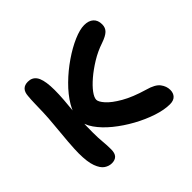

<svg xmlns="http://www.w3.org/2000/svg" viewBox="-124 -673 847 847"><g transform="rotate(-45 300.0 -249.0)"><path d="M505 7Q470 7 426 -7.5Q382 -22 337.5 -46.5Q293 -71 255.5 -101.5Q218 -132 195 -165Q172 -198 172 -229Q172 -265 195 -303.5Q218 -342 255 -378.5Q292 -415 335 -444.5Q378 -474 417.5 -491Q457 -508 484 -508Q512 -508 527.5 -494Q543 -480 543 -454Q543 -433 529.5 -420Q516 -407 484 -396Q445 -383 410 -361.5Q375 -340 347.5 -316.5Q320 -293 304.5 -272Q289 -251 289 -237Q289 -224 308.5 -202Q328 -180 369.5 -156Q411 -132 476 -113Q520 -101 535.5 -80.5Q551 -60 551 -37Q551 -17 539.5 -5Q528 7 505 7ZM140 10Q122 10 105.5 -1Q89 -12 78 -41.5Q67 -71 67 -125Q67 -149 70.5 -194.5Q74 -240 79 -290Q83 -331 84 -362Q85 -393 85.5 -417.5Q86 -442 88 -462Q91 -507 132 -507Q158 -507 172 -487.5Q186 -468 189 -422.5Q192 -377 184 -300Q181 -264 179 -238Q177 -212 176.5 -190Q176 -168 176 -145Q176 -112 178.5 -87Q181 -62 181 -36Q181 -12 170.5 -1Q160 10 140 10Z"/></g></svg>

Font: Shantell Sans Medium
Style: Regular
Weight: 500
Designer: Stephen Nixon, Anya Danilova, Shantell Martin
Foundry: Arrow Type
Version: Version 1.011;[c5ecc13dd]